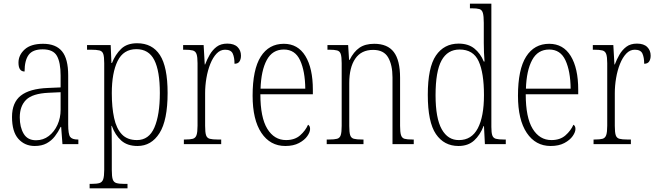

<svg xmlns="http://www.w3.org/2000/svg" viewBox="-20 -780 3553 1039"><path d="M168 10Q114 10 79.5 -28.5Q45 -67 45 -147Q45 -225 92.5 -262.5Q140 -300 239 -304L308 -307V-371Q308 -442 288 -477.5Q268 -513 211 -513Q157 -513 135 -483Q113 -453 113 -393Q80 -393 80 -441Q80 -482 113.5 -512.5Q147 -543 213 -543Q282 -543 315.5 -502.5Q349 -462 349 -372V-107Q349 -54 359.5 -39.5Q370 -25 401 -25H404V0H318L311 -93H308Q295 -66 277 -42.5Q259 -19 232.5 -4.5Q206 10 168 10ZM175 -21Q214 -21 244 -44Q274 -67 291 -104.5Q308 -142 308 -186V-281L243 -278Q156 -274 121.5 -240Q87 -206 87 -145Q87 -92 108 -56.5Q129 -21 175 -21Z M465 239V215H476Q504 215 518.5 210.5Q533 206 538.5 190Q544 174 544 139V-438Q544 -472 539 -487.5Q534 -503 518.5 -507Q503 -511 471 -511H451V-536H579L583 -439H586Q604 -485 635.5 -515.5Q667 -546 722 -546Q804 -546 845.5 -482Q887 -418 887 -277Q887 -129 843 -59.5Q799 10 724 10Q669 10 636 -19.5Q603 -49 585 -99H583Q584 -81 584.5 -51Q585 -21 585 18V140Q585 175 590 190.5Q595 206 609.5 210.5Q624 215 651 215H670V239ZM721 -22Q786 -22 815.5 -90Q845 -158 845 -277Q845 -396 815 -455Q785 -514 718 -514Q648 -514 616.5 -450Q585 -386 585 -276Q585 -199 597.5 -141.5Q610 -84 639.5 -53Q669 -22 721 -22Z M975 0V-25H981Q1009 -25 1023.5 -29Q1038 -33 1043.5 -49Q1049 -65 1049 -100V-438Q1049 -472 1043.5 -487.5Q1038 -503 1023 -507Q1008 -511 977 -511H971V-536H1082L1088 -431H1090Q1100 -458 1115 -484Q1130 -510 1152.5 -527Q1175 -544 1210 -544Q1247 -544 1265.5 -525.5Q1284 -507 1284 -479Q1284 -460 1276 -447.5Q1268 -435 1249 -435Q1249 -469 1239.5 -490Q1230 -511 1198 -511Q1172 -511 1152 -490Q1132 -469 1118 -434Q1104 -399 1097 -357.5Q1090 -316 1090 -276V-99Q1090 -64 1095 -48.5Q1100 -33 1115 -29Q1130 -25 1158 -25H1177V0Z M1524 10Q1442 10 1394.5 -61Q1347 -132 1347 -262Q1347 -404 1391 -473.5Q1435 -543 1516 -543Q1592 -543 1632.5 -477Q1673 -411 1673 -294V-270H1389Q1389 -144 1426.5 -83Q1464 -22 1528 -22Q1575 -22 1604 -47.5Q1633 -73 1647 -105Q1658 -99 1658 -82Q1658 -65 1643 -43.5Q1628 -22 1598 -6Q1568 10 1524 10ZM1632 -300Q1631 -395 1604 -453.5Q1577 -512 1516 -512Q1454 -512 1423.5 -455Q1393 -398 1390 -300Z M1748 0V-25H1760Q1789 -25 1804 -29Q1819 -33 1824 -49Q1829 -65 1829 -99V-438Q1829 -472 1824 -487.5Q1819 -503 1804.5 -507Q1790 -511 1762 -511H1752V-536H1864L1869 -456H1872Q1894 -500 1925 -521.5Q1956 -543 2005 -543Q2077 -543 2111 -498.5Q2145 -454 2145 -359V-99Q2145 -65 2150 -49Q2155 -33 2169 -29Q2183 -25 2212 -25H2219V0H2104V-361Q2104 -428 2080.5 -469Q2057 -510 1999 -510Q1935 -510 1902.5 -462.5Q1870 -415 1870 -331V-98Q1870 -64 1875 -48.5Q1880 -33 1895 -29Q1910 -25 1939 -25H1947V0Z M2461 10Q2383 10 2339 -54.5Q2295 -119 2295 -267Q2295 -415 2339 -479.5Q2383 -544 2462 -544Q2514 -544 2547 -517.5Q2580 -491 2598 -447H2602Q2600 -471 2599 -497Q2598 -523 2598 -548V-656Q2598 -693 2593 -710Q2588 -727 2574 -731Q2560 -735 2533 -735H2523V-760H2639V-93Q2639 -62 2644 -47.5Q2649 -33 2663.5 -29Q2678 -25 2706 -25H2717V0H2604L2599 -98H2597Q2578 -49 2545.5 -19.5Q2513 10 2461 10ZM2464 -22Q2532 -22 2565.5 -85.5Q2599 -149 2599 -265Q2599 -386 2570 -449Q2541 -512 2467 -512Q2402 -512 2369.5 -453Q2337 -394 2337 -265Q2337 -140 2370.5 -80.5Q2404 -21 2464 -22Z M2960 10Q2878 10 2830.5 -61Q2783 -132 2783 -262Q2783 -404 2827 -473.5Q2871 -543 2952 -543Q3028 -543 3068.5 -477Q3109 -411 3109 -294V-270H2825Q2825 -144 2862.5 -83Q2900 -22 2964 -22Q3011 -22 3040 -47.5Q3069 -73 3083 -105Q3094 -99 3094 -82Q3094 -65 3079 -43.5Q3064 -22 3034 -6Q3004 10 2960 10ZM3068 -300Q3067 -395 3040 -453.5Q3013 -512 2952 -512Q2890 -512 2859.5 -455Q2829 -398 2826 -300Z M3192 0V-25H3198Q3226 -25 3240.5 -29Q3255 -33 3260.5 -49Q3266 -65 3266 -100V-438Q3266 -472 3260.5 -487.5Q3255 -503 3240 -507Q3225 -511 3194 -511H3188V-536H3299L3305 -431H3307Q3317 -458 3332 -484Q3347 -510 3369.5 -527Q3392 -544 3427 -544Q3464 -544 3482.5 -525.5Q3501 -507 3501 -479Q3501 -460 3493 -447.5Q3485 -435 3466 -435Q3466 -469 3456.5 -490Q3447 -511 3415 -511Q3389 -511 3369 -490Q3349 -469 3335 -434Q3321 -399 3314 -357.5Q3307 -316 3307 -276V-99Q3307 -64 3312 -48.5Q3317 -33 3332 -29Q3347 -25 3375 -25H3394V0Z"/></svg>

Font: Noto Serif Lao Condensed ExtraLight
Style: Regular
Weight: 200
Width: 3
Designer: Monotype Design Team
Foundry: Monotype Imaging Inc.
Version: Version 2.003; ttfautohint (v1.8.4.7-5d5b)